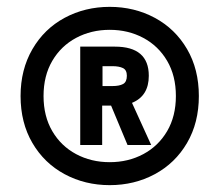

<svg xmlns="http://www.w3.org/2000/svg" viewBox="-20 -728 640 560"><path d="M40 -448Q40 -525 74.5 -584.5Q109 -644 168.5 -676Q228 -708 300 -708Q372 -708 431.5 -676Q491 -644 525.5 -585Q560 -526 560 -448Q560 -370 525.5 -311Q491 -252 431.5 -220Q372 -188 300 -188Q228 -188 168.5 -220Q109 -252 74.5 -311Q40 -370 40 -448ZM493 -448Q493 -507 467.5 -550.5Q442 -594 398 -617.5Q354 -641 300 -641Q246 -641 202 -617.5Q158 -594 132.5 -550.5Q107 -507 107 -448Q107 -389 132.5 -345.5Q158 -302 202 -278.5Q246 -255 300 -255Q354 -255 398 -278.5Q442 -302 467.5 -345.5Q493 -389 493 -448ZM214 -592H315Q414 -592 414 -507Q414 -448 365 -428L421 -305H352L304 -420H278V-305H214ZM350 -507Q350 -524 338.5 -529.5Q327 -535 308 -535H279V-477H308Q328 -477 339 -483Q350 -489 350 -507Z"/></svg>

Font: Hanken Grotesk Black
Style: Regular
Weight: 900
Designer: Alfredo Marco Pradil
Foundry: Hanken Design Co.
Version: Version 3.014